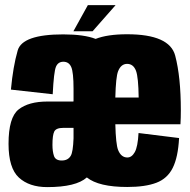

<svg xmlns="http://www.w3.org/2000/svg" viewBox="-20 -740 758 765"><path d="M168 5.5Q96.5 5.5 55.2 -32.5Q14 -70.5 14 -167Q14 -272 54 -303.8Q94 -335.5 169.5 -335.5H272.5Q272.5 -337 273 -338.5V-386.5Q273 -452 263.8 -473Q254.5 -494 232.5 -494Q211.5 -494 203 -474.2Q194.5 -454.5 190 -364.5L23.5 -383Q32 -475 50.5 -539Q69 -603 232 -603Q315 -603 361 -585Q408 -603.5 486.5 -603.5Q655.5 -603.5 678 -518.5Q700.5 -433.5 700.5 -300.5Q700.5 -270 699 -245H439.5Q441.5 -165.5 450.5 -142.5Q462.5 -112.5 487.5 -112.5Q505 -112.5 517 -133.8Q529 -155 532 -210L693.5 -190Q689.5 -113.5 668.2 -71Q647 -28.5 603 -11.8Q559 5 487 5Q373.5 5 326 -33Q283 5.5 168 5.5ZM439.5 -351.5H532.5Q531.5 -431.5 522 -457.5Q511.5 -485.5 486.5 -485.5Q462 -485.5 450.5 -456Q441.5 -433.5 439.5 -351.5ZM273 -189V-230.5H232Q203.5 -230.5 196.2 -216Q189 -201.5 189 -163Q189 -136 195.2 -118.2Q201.5 -100.5 226 -100.5Q251 -100.5 262 -119.5Q271 -134.5 273 -189ZM272.5 -615.5 330 -719.5H440.5L349 -615.5Z"/></svg>

Font: Anybody Condensed ExtraBold
Style: Regular
Weight: 800
Width: 3
Designer: Tyler Finck
Foundry: Etcetera Type Company
Version: Version 1.010; ttfautohint (v1.8.3) -l 8 -r 50 -G 200 -x 14 